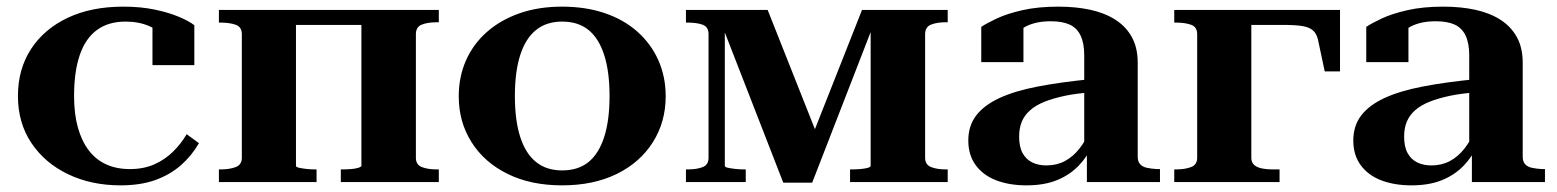

<svg xmlns="http://www.w3.org/2000/svg" viewBox="-20 -548 4687 578"><path d="M371 -39Q412 -39 444 -53Q476 -67 500.5 -91Q525 -115 542 -144L579 -117Q557 -79 524.5 -50.5Q492 -22 447.5 -6Q403 10 343 10Q255 10 185 -23.5Q115 -57 74.5 -117.5Q34 -178 34 -259Q34 -340 73.5 -400.5Q113 -461 184 -494.5Q255 -528 351 -528Q404 -528 446.5 -519Q489 -510 519.5 -497Q550 -484 565 -472V-352H439V-480Q448 -479 455.5 -475Q463 -471 468.5 -464Q474 -457 476 -449Q478 -441 475 -434Q460 -456 429 -469.5Q398 -483 358 -483Q306 -483 271.5 -457.5Q237 -432 220 -382Q203 -332 203 -259Q203 -205 214.5 -164Q226 -123 247.5 -95Q269 -67 300 -53Q331 -39 371 -39Z M708 -73V-445Q708 -467 689.5 -473.5Q671 -480 644 -480H639V-518H871V-49Q871 -45 880 -43Q889 -41 902 -39.5Q915 -38 928 -38H933V0H639V-38H644Q671 -38 689.5 -45Q708 -52 708 -73ZM1068 -49V-518H1301V-481H1295Q1268 -481 1250 -474Q1232 -467 1232 -445V-73Q1232 -52 1250 -45Q1268 -38 1295 -38H1301V0H1006V-38H1011Q1023 -38 1036.5 -39Q1050 -40 1059 -43Q1068 -46 1068 -49ZM813 -473V-518H1135V-473Z M1984 -258Q1984 -181 1945.5 -120Q1907 -59 1837 -24.5Q1767 10 1672 10Q1578 10 1508 -24.5Q1438 -59 1399.5 -120Q1361 -181 1361 -258Q1361 -317 1383 -366.5Q1405 -416 1446 -452Q1487 -488 1544 -508Q1601 -528 1672 -528Q1743 -528 1800.5 -508.5Q1858 -489 1899 -452.5Q1940 -416 1962 -366.5Q1984 -317 1984 -258ZM1530 -259Q1530 -186 1546 -136Q1562 -86 1593.5 -60.5Q1625 -35 1672 -35Q1721 -35 1752 -60.5Q1783 -86 1799 -136Q1815 -186 1815 -259Q1815 -332 1799 -382Q1783 -432 1752 -457.5Q1721 -483 1672 -483Q1625 -483 1593.5 -457.5Q1562 -432 1546 -382Q1530 -332 1530 -259Z M2291 -518 2446 -127 2419 -123 2575 -518H2833V-481H2827Q2801 -481 2783 -474Q2765 -467 2765 -445V-73Q2765 -52 2783 -45Q2801 -38 2827 -38H2833V0H2539V-38H2544Q2556 -38 2569 -39Q2582 -40 2591.5 -42.5Q2601 -45 2601 -49V-492L2616 -490L2425 2H2338L2145 -494L2162 -496V-49Q2162 -45 2171 -43Q2180 -41 2193.5 -39.5Q2207 -38 2219 -38H2225V0H2045V-38H2050Q2078 -38 2095.5 -45Q2113 -52 2113 -73V-445Q2113 -467 2095.5 -473.5Q2078 -480 2050 -480H2045V-518Z M3267 -310V-270Q3221 -267 3185.5 -259.5Q3150 -252 3124 -241.5Q3098 -231 3081 -216Q3064 -201 3056 -181.5Q3048 -162 3048 -137Q3048 -106 3058.5 -87Q3069 -68 3087.5 -59Q3106 -50 3130 -50Q3161 -50 3185.5 -63Q3210 -76 3229 -100Q3248 -124 3262 -156L3269 -112Q3254 -77 3227 -49Q3200 -21 3161.5 -5.5Q3123 10 3070 10Q3019 10 2979.5 -5Q2940 -20 2917.5 -50.5Q2895 -81 2895 -125Q2895 -169 2918.5 -200Q2942 -231 2988 -252.5Q3034 -274 3104 -287.5Q3174 -301 3267 -310ZM3252 0V-97L3244 -96V-381Q3244 -418 3233 -441Q3222 -464 3200 -474Q3178 -484 3143 -484Q3099 -484 3068.5 -468.5Q3038 -453 3020 -430Q3020 -442 3022.5 -452Q3025 -462 3030.5 -469Q3036 -476 3044 -480Q3052 -484 3061 -486V-361H2934V-467Q2950 -478 2981 -492.5Q3012 -507 3058.5 -517.5Q3105 -528 3166 -528Q3219 -528 3262.5 -518.5Q3306 -509 3338 -488.5Q3370 -468 3387.5 -436Q3405 -404 3405 -359V-76Q3405 -62 3412 -54Q3419 -46 3432 -43Q3445 -40 3463 -39H3472V0Z M3584 -73V-445Q3584 -467 3565.5 -473.5Q3547 -480 3521 -480H3515V-518H3747V-73Q3747 -59 3755.5 -51.5Q3764 -44 3778.5 -41Q3793 -38 3809 -38H3832V0H3515V-38H3520Q3547 -38 3565.5 -45Q3584 -52 3584 -73ZM3697 -473V-518H4014V-333H3968L3948 -427Q3944 -446 3933 -456Q3922 -466 3901 -469.5Q3880 -473 3843 -473Z M4426 -310V-270Q4380 -267 4344.5 -259.5Q4309 -252 4283 -241.5Q4257 -231 4240 -216Q4223 -201 4215 -181.5Q4207 -162 4207 -137Q4207 -106 4217.5 -87Q4228 -68 4246.5 -59Q4265 -50 4289 -50Q4320 -50 4344.5 -63Q4369 -76 4388 -100Q4407 -124 4421 -156L4428 -112Q4413 -77 4386 -49Q4359 -21 4320.5 -5.5Q4282 10 4229 10Q4178 10 4138.5 -5Q4099 -20 4076.5 -50.5Q4054 -81 4054 -125Q4054 -169 4077.5 -200Q4101 -231 4147 -252.5Q4193 -274 4263 -287.5Q4333 -301 4426 -310ZM4411 0V-97L4403 -96V-381Q4403 -418 4392 -441Q4381 -464 4359 -474Q4337 -484 4302 -484Q4258 -484 4227.5 -468.5Q4197 -453 4179 -430Q4179 -442 4181.5 -452Q4184 -462 4189.5 -469Q4195 -476 4203 -480Q4211 -484 4220 -486V-361H4093V-467Q4109 -478 4140 -492.5Q4171 -507 4217.5 -517.5Q4264 -528 4325 -528Q4378 -528 4421.5 -518.5Q4465 -509 4497 -488.5Q4529 -468 4546.5 -436Q4564 -404 4564 -359V-76Q4564 -62 4571 -54Q4578 -46 4591 -43Q4604 -40 4622 -39H4631V0Z"/></svg>

Font: Roboto Serif 120pt Expanded SemiBold
Style: Regular
Weight: 600
Width: 7
Designer: Greg Gazdowicz
Foundry: Commercial Type
Version: Version 1.008